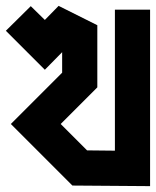

<svg xmlns="http://www.w3.org/2000/svg" viewBox="-32 -513 532 655"><path d="M168 -493 300 -427V-215L175 -90L265 0L360 1V-480H480V122L215 120L5 -90L180 -265V-335L121 -275L-12 -408L73 -492L121 -445Z"/></svg>

Font: SOV_raksil
Style: Book
Weight: 400
Version: Version 1.00